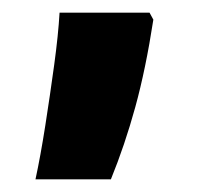

<svg xmlns="http://www.w3.org/2000/svg" viewBox="-20 -149 321 303"><path d="M216 -129 222 -118Q210 -40 193.5 20Q177 80 155 134H36Q44 97 51.5 49Q59 1 65.5 -46.5Q72 -94 74 -129Z"/></svg>

Font: Noto Sans Malayalam ExtraCondensed ExtraBold
Style: Regular
Weight: 800
Width: 2
Designer: Jelle Bosma - Monotype Design Team
Foundry: Monotype Imaging Inc.
Version: Version 2.104; ttfautohint (v1.8.4.7-5d5b)